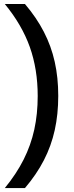

<svg xmlns="http://www.w3.org/2000/svg" viewBox="-20 -745 373 972"><path d="M4.4 207Q62.5 136.2 99.4 63.2Q136.2 -9.8 153.6 -89.1Q170.9 -168.5 170.9 -258.8Q170.9 -394.5 130.9 -507.1Q90.8 -619.6 4.4 -724.6H106.4Q165 -655.8 202.1 -583.7Q239.3 -511.7 257.1 -431.9Q274.9 -352.1 274.9 -259.8Q274.9 -166.5 257.1 -86.2Q239.3 -5.9 202.1 66.2Q165 138.2 106.4 207Z"/></svg>

Font: Arimo Medium
Style: Regular
Weight: 500
Designer: Steve Matteson
Foundry: Monotype Imaging Inc.
Version: Version 1.33